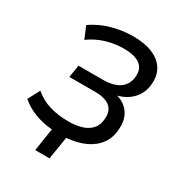

<svg xmlns="http://www.w3.org/2000/svg" viewBox="-203 -846 1059 1141"><g transform="rotate(30 326.5 -275.5)"><path d="M210 163 234 7Q170 2 115 -19Q60 -40 17 -77L60 -158Q108 -117 166.5 -100Q225 -83 294 -83Q345 -83 385 -95Q425 -107 449.5 -135Q474 -163 476 -209Q479 -262 446 -288.5Q413 -315 344 -315H168L182 -400H349Q423 -400 464.5 -430Q506 -460 509 -519Q511 -555 494.5 -578Q478 -601 445.5 -612Q413 -623 365 -623Q305 -623 245 -605Q185 -587 135 -550L101 -632Q139 -659 184.5 -677.5Q230 -696 280 -705Q330 -714 379 -714Q456 -714 509.5 -692Q563 -670 590 -629Q617 -588 614 -533Q613 -487 592.5 -450.5Q572 -414 537 -390.5Q502 -367 454 -357V-365Q516 -352 549.5 -309Q583 -266 579 -200Q577 -137 546 -93Q515 -49 461 -23.5Q407 2 333 8L308 163Z"/></g></svg>

Font: Nunito Sans 10pt SemiBold
Style: Italic
Weight: 600
Italic angle: -9°
Designer: Vernon Adams
Foundry: Vernon Adams
Version: Version 3.101;gftools[0.9.27]